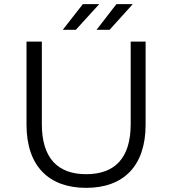

<svg xmlns="http://www.w3.org/2000/svg" viewBox="-20 -901 832 927"><path d="M283 -757H346L459 -881H380ZM446 -757H509L621 -881H542ZM396 6C575 6 683 -98 683 -299V-700H611V-302C611 -136 533 -60 396 -60C260 -60 182 -136 182 -302V-700H108V-299C108 -98 217 6 396 6Z"/></svg>

Font: Talent
Style: Regular
Weight: 400
Designer: Mike Powis
Version: Version 1.001;hotconv 1.0.109;makeotfexe 2.5.65596